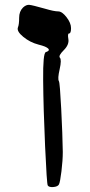

<svg xmlns="http://www.w3.org/2000/svg" viewBox="-20 -776 373 792"><path d="M177 -11Q173 -17 166 -173Q159 -329 158 -446Q157 -557 169 -561Q196 -570 165 -584Q155 -588 139 -592Q104 -601 76 -624Q48 -647 54 -663Q59 -675 59 -703Q59 -729 75 -745Q88 -757 100.5 -756Q113 -755 166 -740Q203 -729 220 -729Q236 -729 254.5 -705Q273 -681 273 -660Q273 -638 265 -638Q258 -638 262 -615Q266 -592 243 -569Q220 -546 227 -538Q235 -530 226 -490Q217 -451 223 -441Q227 -435 232.5 -327.5Q238 -220 239 -149Q239 -115 233.5 -69.5Q228 -24 223 -15Q218 -6 200 -4.5Q182 -3 177 -11Z"/></svg>

Font: Daniel
Style: Regular
Weight: 400
Version: Version 1.1